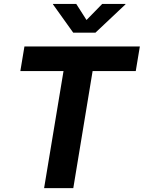

<svg xmlns="http://www.w3.org/2000/svg" viewBox="-20 -966 738 986"><path d="M84.5 -601.1 105.5 -727.5H698.2L677.2 -601.1H455.6L356.4 0H206.5L306.2 -601.1ZM371.6 -945.8 424.3 -863.3 504.9 -945.8H624.5V-943.8L470.2 -798.3H356L252 -943.8V-945.8Z"/></svg>

Font: Inter 24pt
Style: Bold Italic
Weight: 700
Italic angle: -9.3988°
Version: Version 4.001;git-66647c0bb